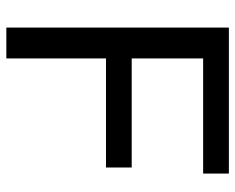

<svg xmlns="http://www.w3.org/2000/svg" viewBox="-88 -653 741 605"><g transform="rotate(90 282.5 -350.5)"><path d="M66.9 0V-701.2H526.9V-620.1H164.1V-395H507.8V-314H164.1V0Z"/></g></svg>

Font: LT Superior Med
Style: Regular
Weight: 500
Designer: Daniel Lyons
Foundry: LyonsType
Version: Version 1.000